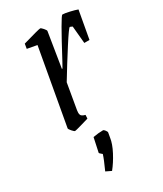

<svg xmlns="http://www.w3.org/2000/svg" viewBox="-178 -527 710 836"><g transform="rotate(-30 177.0 -109.0)"><path d="M354 -442 329 -303H303L295 -390Q285 -395 283 -395Q278 -395 236 -329.5Q194 -264 151 -193L129 -65Q128 -60 128 -53Q128 -42 133.5 -37Q139 -32 151 -29L150 -11Q137 -7 109 1Q81 9 77 9Q73 9 63.5 -2Q54 -13 54 -17L122 -397L73 -406L77 -430Q160 -454 168 -454Q172 -454 181.5 -443Q191 -432 190 -428L162 -254H165L180 -281Q274 -458 282 -458Q293 -458 317 -452.5Q341 -447 354 -442ZM102 227Q124 179 131 156Q129 154 123 149Q117 144 118 142L133 72Q160 67 183 67Q187 67 193 75Q199 83 198 87L194 110Q190 139 170.5 176Q151 213 129 240Z"/></g></svg>

Font: Grenze Light
Style: Italic
Weight: 300
Italic angle: -10°
Designer: Renata Polastri
Foundry: Omnibus-Type
Version: Version 1.002; ttfautohint (v1.8)